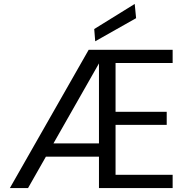

<svg xmlns="http://www.w3.org/2000/svg" viewBox="-20 -952 951 972"><path d="M30 0 429 -700H854V-633H565V-386H824V-320H565V-67H854V0H481V-631L122 0ZM166 -159 201 -226H520V-159ZM462 -743 457 -805 662 -932 669 -860Z"/></svg>

Font: DVN - DM Sans
Style: Regular
Weight: 400
Designer: Colophon Foundry, Jonny Pinhorn
Foundry: Colophon Foundry
Version: Version 4.004;gftools[0.9.30]